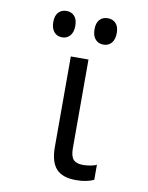

<svg xmlns="http://www.w3.org/2000/svg" viewBox="-84 -796 668 867"><g transform="rotate(10 250.0 -362.5)"><path d="M205 -121V-536H286V-129Q286 -93 299.5 -78Q313 -63 344 -63Q361 -63 379.5 -66.5Q398 -70 406 -75V-6Q374 10 324 10Q262 10 233.5 -21.5Q205 -53 205 -121ZM100 -676Q100 -705 114 -720Q128 -735 151 -735Q173 -735 187 -720Q201 -705 201 -676Q201 -646 187 -630Q173 -614 151 -614Q128 -614 114 -630Q100 -646 100 -676ZM289 -676Q289 -705 303 -720Q317 -735 340 -735Q363 -735 377 -720Q391 -705 391 -676Q391 -646 377 -630Q363 -614 340 -614Q317 -614 303 -630Q289 -646 289 -676Z"/></g></svg>

Font: Noto Sans Mono UI Cond
Style: Regular
Weight: 400
Width: 3
Monospace: yes
Designer: Monotype Design team
Foundry: Monotype Imaging Inc.
Version: Version 1.000